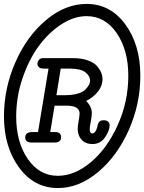

<svg xmlns="http://www.w3.org/2000/svg" viewBox="-64 -723 732 974"><path d="M-43.9 -132.8Q-43.9 -275.9 14.6 -408.4Q73.2 -541 170.7 -622.1Q268.1 -703.1 375 -703.1Q496.1 -703.1 572 -599.1Q647.9 -495.1 647.9 -338.9Q647.9 -194.8 588.9 -62.5Q529.8 69.8 432.9 150.4Q335.9 231 230 231Q108.9 231 32.5 126.5Q-43.9 22 -43.9 -132.8ZM18.1 -131.8Q18.1 -2 77.1 83.5Q136.2 168.9 229 168.9Q314.9 168.9 397.5 99.4Q480 29.8 533.4 -89.1Q586.9 -208 586.9 -338.9Q586.9 -468.8 528.1 -554.9Q469.2 -641.1 375 -641.1Q311 -641.1 246.6 -599.1Q182.1 -557.1 132.1 -488.5Q82 -419.9 50 -325.4Q18.1 -231 18.1 -131.8ZM64 -25.9Q64 -52.7 99.1 -53.2H128.9L182.1 -375H160.2Q126 -375 126 -399.9Q126 -411.1 134 -419.7Q142.1 -428.2 154.8 -428.2H305.2Q350.1 -428.2 382.1 -416.5Q414.1 -404.8 429 -387Q443.8 -369.1 450 -353Q456.1 -336.9 456.1 -321.8Q456.1 -288.6 433.6 -259.3Q411.1 -230 373 -210.9Q401.9 -182.1 401.9 -148.9Q401.9 -134.8 396.5 -106.4Q391.1 -78.1 391.1 -67.9Q391.1 -45.9 404.8 -45.9Q407.7 -45.9 413.1 -48.8Q420.9 -54.7 425.5 -66.9Q430.2 -79.1 431.6 -88.6Q433.1 -98.1 439.9 -105.5Q446.8 -112.8 460.9 -112.8H463.9Q477.1 -112.8 484.6 -105.5Q492.2 -98.1 492.2 -86.9Q492.2 -61 469 -26.6Q445.8 7.8 404.8 7.8Q370.6 7.8 350.3 -13.7Q330.1 -35.2 330.1 -69.8Q330.1 -82 335 -109.6Q339.8 -137.2 339.8 -147Q339.8 -187 273.9 -187H212.9L190.9 -53.2H214.8Q245.6 -53.2 246.1 -26.9Q246.1 0 212.9 0H96.2Q64 0 64 -25.9ZM222.2 -240.2H267.1Q303.2 -240.2 330.1 -248Q356.9 -255.9 369.4 -269Q381.8 -282.2 387.5 -293.2Q393.1 -304.2 393.1 -314Q393.1 -336.9 369.6 -356Q346.2 -375 288.1 -375H244.1Z"/></svg>

Font: CMU Typewriter Text
Style: LightOblique
Weight: 200
Italic angle: -9.46001°
Version: Version 0.7.0